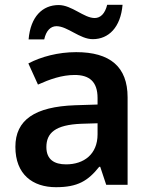

<svg xmlns="http://www.w3.org/2000/svg" viewBox="-20 -769 628 799"><path d="M99 -605H164C172 -642 191 -660 215 -660C261 -660 312 -606 366 -606C432 -606 482 -655 490 -749H426C417 -712 398 -694 374 -694C329 -694 279 -748 224 -748C157 -748 107 -700 99 -605ZM297 -552C222 -552 151 -533 98 -505L138 -417C187 -439 237 -457 291 -457C351 -457 386 -430 386 -361V-334L292 -331C125 -325 44 -270 44 -158C44 -43 116 10 213 10C303 10 346 -16 393 -75H397L422 0H511V-364C511 -492 437 -552 297 -552ZM320 -254 386 -256V-210C386 -127 329 -85 255 -85C206 -85 173 -105 173 -157C173 -215 209 -250 320 -254Z"/></svg>

Font: Noto Sans Arabic SemBd
Style: Regular
Weight: 600
Designer: Monotype Design Team, Nadine Chahine, Nizar Qandah and Khaled Hosny
Foundry: Monotype Imaging Inc.
Version: Version 2.012